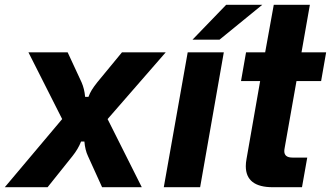

<svg xmlns="http://www.w3.org/2000/svg" viewBox="-48 -783 1384 803"><path d="M-28 0 212 -285 71 -564H235L293 -439Q305 -412 308 -378H322Q328 -394 336 -407Q344 -420 359 -439L462 -564H645L402 -285L545 0H379L320 -130Q308 -155 305 -191H291Q279 -160 255 -130L151 0Z M789 0H637L737 -564H888ZM870 -617H757L898 -763H1049Z M1093 0Q980 0 980 -88Q980 -102 983 -118L1040 -444H960L981 -564H1061L1097 -763H1248L1213 -564H1316L1295 -444H1192L1143 -167Q1141 -157 1141 -151Q1141 -124 1175 -124H1237L1215 0Z"/></svg>

Font: Open Sauce Sans ExBold Italic
Style: Regular
Weight: 800
Italic angle: -10°
Designer: Alfredo Marco Pradil
Foundry: Creative Sauce Fz LLC
Version: Version 1.477